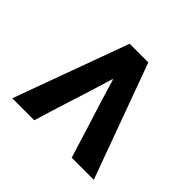

<svg xmlns="http://www.w3.org/2000/svg" viewBox="-191 -1065 1382 1382"><g transform="rotate(45 500.0 -373.5)"><path d="M690 64H915L595 -811H405L85 64H309C338 -36 441 -358 441 -358C448 -380 481 -489 496 -538C498 -543 499 -546 500 -546C501 -546 503 -543 504 -538C519 -488 552 -378 559 -356C559 -356 661 -34 690 64Z"/></g></svg>

Font: LINE Seed JP_OTF ExtraBold
Style: Regular
Weight: 800
Designer: LY Corporation & Fontrix & Fontworks
Version: Version 1.013